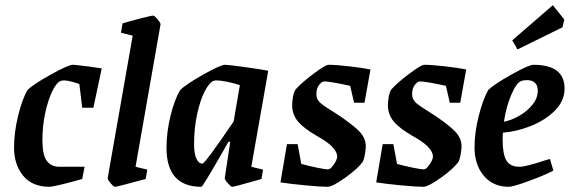

<svg xmlns="http://www.w3.org/2000/svg" viewBox="-20 -709 2190 738"><path d="M143 -171Q143 -113 160 -90.5Q177 -68 208 -68H305L296 -21Q258 -10 219 -0.5Q180 9 170 9Q104 9 69 -33.5Q34 -76 34 -142Q34 -200 49.5 -263.5Q65 -327 85 -362Q106 -384 174.5 -422Q243 -460 260 -460Q269 -460 290.5 -457Q312 -454 324 -453Q330 -452 371 -446L339 -295H296L285 -386Q245 -400 225 -400Q220 -400 214 -398Q198 -393 181.5 -359.5Q165 -326 154 -275.5Q143 -225 143 -171Z M394 -25 490 -572 445 -583 451 -619Q473 -626 517.5 -637.5Q562 -649 569 -649Q574 -649 586 -634.5Q598 -620 597 -615L501 -68L546 -57L540 -21Q537 -20 529 -18Q521 -16 510 -13Q429 9 422 9Q417 9 405 -5Q393 -19 394 -25Z M946 -68 991 -57 985 -21Q982 -20 974.5 -18Q967 -16 957 -13Q881 9 872 9Q868 9 855.5 -5Q843 -19 844 -25L865 -164H858L829 -113Q759 9 754 9Q620 9 620 -141Q620 -201 635.5 -264Q651 -327 672 -362Q693 -384 760.5 -422Q828 -460 845 -460Q858 -460 922.5 -451Q987 -442 1011 -437ZM878 -242 902 -382Q877 -390 851.5 -395Q826 -400 811 -400L803 -399Q786 -394 768 -360Q750 -326 738 -271.5Q726 -217 726 -155Q726 -118 735 -99Q744 -80 758 -80Q768 -80 878 -242Z M1386 -147Q1386 -136 1383 -117.5Q1380 -99 1375 -88Q1356 -61 1307 -26Q1258 9 1239 9Q1213 9 1154.5 3.5Q1096 -2 1058 -8L1083 -155H1124L1138 -79Q1167 -71 1198.5 -64.5Q1230 -58 1242 -58Q1250 -58 1263 -76.5Q1276 -95 1276 -107Q1276 -144 1197 -187Q1147 -216 1125 -242.5Q1103 -269 1103 -305Q1103 -318 1106 -336Q1109 -354 1116 -365Q1139 -391 1185 -425.5Q1231 -460 1243 -460Q1271 -460 1323 -454Q1375 -448 1404 -442L1381 -314H1341L1326 -379Q1249 -396 1226 -396Q1217 -396 1206.5 -382.5Q1196 -369 1196 -347Q1196 -326 1213 -312Q1230 -298 1271 -273Q1322 -240 1354 -211Q1386 -182 1386 -147Z M1754 -147Q1754 -136 1751 -117.5Q1748 -99 1743 -88Q1724 -61 1675 -26Q1626 9 1607 9Q1581 9 1522.5 3.5Q1464 -2 1426 -8L1451 -155H1492L1506 -79Q1535 -71 1566.5 -64.5Q1598 -58 1610 -58Q1618 -58 1631 -76.5Q1644 -95 1644 -107Q1644 -144 1565 -187Q1515 -216 1493 -242.5Q1471 -269 1471 -305Q1471 -318 1474 -336Q1477 -354 1484 -365Q1507 -391 1553 -425.5Q1599 -460 1611 -460Q1639 -460 1691 -454Q1743 -448 1772 -442L1749 -314H1709L1694 -379Q1617 -396 1594 -396Q1585 -396 1574.5 -382.5Q1564 -369 1564 -347Q1564 -326 1581 -312Q1598 -298 1639 -273Q1690 -240 1722 -211Q1754 -182 1754 -147Z M1913 -199Q1912 -190 1912 -171Q1912 -118 1926 -93Q1940 -68 1977 -68Q2001 -68 2073 -92L2094 -98L2107 -53Q2072 -35 2012 -13Q1952 9 1936 9Q1875 9 1839.5 -33.5Q1804 -76 1804 -142Q1804 -200 1820 -263Q1836 -326 1856 -362Q1877 -384 1945 -422Q2013 -460 2030 -460Q2150 -460 2150 -369Q2150 -321 2113 -284Q2076 -247 2021 -225Q1966 -203 1913 -199ZM1917 -241Q1947 -247 1977 -264.5Q2007 -282 2027 -307Q2047 -332 2047 -360Q2047 -381 2036 -391Q2025 -401 2006 -401Q1993 -401 1984 -398Q1966 -392 1946 -346.5Q1926 -301 1917 -241ZM1949 -554 2105 -689 2149 -634 2142 -604 1969 -519Z"/></svg>

Font: Grenze Medium
Style: Italic
Weight: 500
Italic angle: -10°
Designer: Renata Polastri
Foundry: Omnibus-Type
Version: Version 1.002; ttfautohint (v1.8)